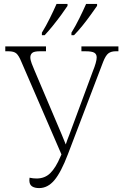

<svg xmlns="http://www.w3.org/2000/svg" viewBox="-20 -951 631 981"><path d="M180 10Q157 10 143.5 1Q130 -8 130 -30Q130 -37 131 -43Q149 -39 167 -39Q209 -39 237 -66.5Q265 -94 289 -151L294 -162L88 -638Q76 -667 63.5 -678Q51 -689 23 -689H7V-714H215V-689H184Q154 -689 144.5 -680.5Q135 -672 135 -658Q135 -645 142 -626.5Q149 -608 156 -592L296 -262Q301 -249 306 -237.5Q311 -226 316 -213Q320 -226 324.5 -237.5Q329 -249 334 -262L454 -586Q474 -635 474 -658Q474 -674 462 -681.5Q450 -689 417 -689H396V-714H585V-689H571Q548 -689 534 -678.5Q520 -668 507 -635L327 -163Q292 -71 258 -30.5Q224 10 180 10ZM345 -784Q366 -818 385.5 -857.5Q405 -897 420 -931H476V-921Q464 -904 444 -876Q424 -848 401 -819.5Q378 -791 358 -771H345ZM194 -784Q215 -818 234.5 -857.5Q254 -897 269 -931H325V-921Q314 -904 293.5 -876Q273 -848 250 -819.5Q227 -791 208 -771H194Z"/></svg>

Font: Noto Serif SemiCondensed ExtraLight
Style: Regular
Weight: 200
Width: 4
Designer: Monotype Design Team
Foundry: Monotype Imaging Inc.
Version: Version 2.014